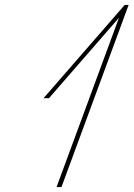

<svg xmlns="http://www.w3.org/2000/svg" viewBox="-20 -769 543 780"><path d="M184.1 -376 178.8 -370H156.8L169 -384L481.4 -743L486.6 -749H502.6L498.9 -739L233.4 -19L229.7 -9H209.7L213.4 -19L463.4 -697Z"/></svg>

Font: Nordica Plus
Style: NordicaClassicUltLtCondObl
Weight: 300
Version: Version 1.01